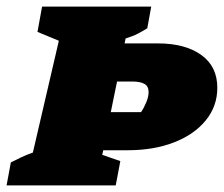

<svg xmlns="http://www.w3.org/2000/svg" viewBox="-50 -564 681 584"><path d="M-30 0 -17 -70Q-3 -77 13.5 -85Q30 -93 50 -100L129 -440L64 -467L78 -544H410L398 -478Q387 -471 371 -462.5Q355 -454 332 -447L329 -432H430Q513 -432 562 -397Q611 -362 611 -297Q611 -241 576 -198Q541 -155 479.5 -131Q418 -107 338 -107H264L261 -93L316 -74L302 0ZM354 -316H306L287 -223H379Q388 -236 395 -253Q402 -270 402 -284Q402 -302 389 -309Q376 -316 354 -316Z"/></svg>

Font: Piazzolla SC Black
Style: Italic
Weight: 900
Italic angle: -11.3°
Designer: Juan Pablo del Peral
Foundry: Huerta Tipografica
Version: Version 1.330